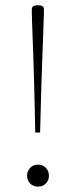

<svg xmlns="http://www.w3.org/2000/svg" viewBox="-20 -702 288 730"><path d="M147 -667V-653Q147 -647.5 146 -623.2Q145 -599 143.8 -561.5Q142.5 -524 140.8 -478.2Q139 -432.5 137.5 -383.2Q136 -334 134.8 -286.2Q133.5 -238.5 132.5 -198H114Q113.5 -238.5 112.2 -286.2Q111 -334 109.8 -383Q108.5 -432 107 -477.8Q105.5 -523.5 104 -561Q102.5 -598.5 101.8 -622.8Q101 -647 101 -653V-667Q101 -672.5 103.8 -675.8Q106.5 -679 111.8 -680.5Q117 -682 124.5 -682Q132 -682 136.8 -680.5Q141.5 -679 144.2 -675.8Q147 -672.5 147 -667ZM124.5 -76Q142.5 -76 154.2 -64Q166 -52 166 -34Q166 -16 154.2 -4.2Q142.5 7.5 124.5 7.5Q106.5 7.5 94.8 -4.2Q83 -16 83 -34Q83 -52 94.8 -64Q106.5 -76 124.5 -76Z"/></svg>

Font: Newsreader 16pt 16pt ExtraLight
Style: Regular
Weight: 250
Version: Version 1.003